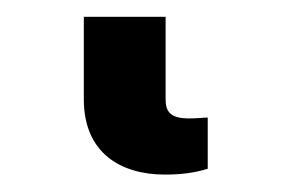

<svg xmlns="http://www.w3.org/2000/svg" viewBox="-20 28 345 227"><path d="M174.8 234.4C194.3 234.4 210 232.4 225.6 227.5V167C219.7 167 214.8 168 203.1 168C180.7 168 175.8 159.2 175.8 145.5V47.9H79.1V145.5C79.1 209 123 234.4 174.8 234.4Z"/></svg>

Font: Pretendard Black
Style: Regular
Weight: 900
Designer: Base glyphs from Inter by Rasmus Andersson; Hangeul glyphs from Noto Sans CJK(Source Han Sans) by Jang Soo-young and Kan
Foundry: Kil Hyung-jin
Version: Version 1.309;Glyphs 3.2 (3225)